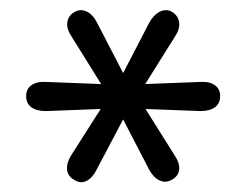

<svg xmlns="http://www.w3.org/2000/svg" viewBox="-20 -726 490 382"><path d="M128 -368Q115 -375 113.5 -388Q112 -401 121 -416L191 -526L202 -510L71 -505Q53 -505 42.5 -512.5Q32 -520 32 -535Q32 -549 42.5 -556.5Q53 -564 71 -563L202 -558L191 -543L122 -654Q112 -669 114 -682Q116 -695 128 -702Q140 -709 152.5 -703Q165 -697 173 -681L230 -571H220L277 -681Q286 -697 298.5 -703Q311 -709 323 -702Q335 -694 336.5 -681Q338 -668 328 -653L259 -543L248 -558L379 -563Q397 -564 407.5 -556.5Q418 -549 418 -535Q418 -520 407.5 -512.5Q397 -505 379 -505L248 -510L259 -526L328 -416Q338 -401 336.5 -388.5Q335 -376 323 -369Q310 -361 297.5 -367Q285 -373 277 -388L220 -498H230L172 -388Q164 -372 152 -366Q140 -360 128 -368Z"/></svg>

Font: Nunito ExtraLight
Style: Regular
Weight: 400
Version: Version 3.602